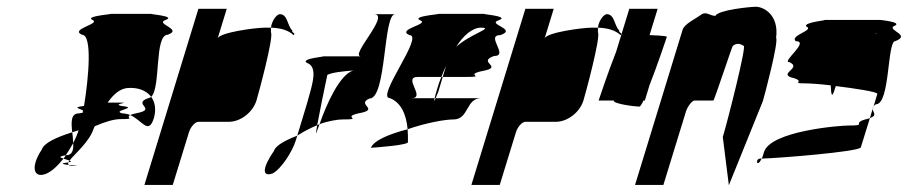

<svg xmlns="http://www.w3.org/2000/svg" viewBox="-20 -736 2690 569"><path d="M104 -293C70 -242 79 -208 114 -220C131 -226 150 -243 168 -266C158 -269 152 -272 175 -276C182 -287 190 -299 197 -312C196 -322 196 -333 194 -344C146 -329 110 -312 104 -293ZM223 -633C254 -633 243 -507 229 -422C193 -418 216 -414 226 -409C225 -407 226 -404 225 -402C223 -401 218 -401 214 -400C189 -400 191 -373 194 -344C201 -346 206 -348 213 -350C209 -337 203 -324 197 -312C198 -292 195 -276 176 -276H175C173 -272 171 -269 168 -266C173 -264 182 -262 186 -260C201 -280 245 -315 258 -356L261 -362C291 -375 318 -383 337 -383C385 -383 350 -387 366 -395C359 -398 350 -400 342 -400C309 -409 396 -416 340 -422C308 -429 381 -432 326 -432H299C316 -456 334 -472 356 -475C388 -478 414 -468 428 -449C457 -475 437 -633 477 -633C524 -650 437 -665 471 -677C506 -689 408 -695 432 -695H304C329 -695 228 -689 254 -677C280 -665 185 -650 223 -633ZM178 -254C155 -251 169 -249 184 -247C182 -249 181 -252 183 -255C182 -255 180 -254 178 -254ZM183 -255C194 -257 191 -258 186 -260C184 -258 184 -257 183 -255ZM184 -247C186 -245 190 -244 198 -244C221 -244 201 -245 184 -247ZM366 -395C402 -379 420 -335 436 -386C443 -410 440 -433 428 -449C425 -447 422 -445 419 -445C371 -428 446 -413 387 -401C376 -399 370 -397 366 -395Z M408 -188H492L540 -344C545 -360 558 -375 568 -375H658C693 -375 729 -403 740 -438C745 -454 792 -627 783 -640V-654H765C737 -654 631 -640 625 -622L652 -710H568ZM783 -654C811 -653 834 -647 850 -632C858 -638 844 -638 846 -646C831 -660 833 -694 809 -694C802 -694 786 -678 783 -654Z M792 -289C759 -241 754 -210 788 -222C813 -235 846 -286 856 -318L861 -334C825 -320 797 -305 792 -289ZM889 -550C923 -538 907 -490 890 -430L861 -334C879 -346 901 -357 920 -365C927 -402 941 -473 950 -514C962 -521 998 -525 1027 -527C987 -516 947 -426 927 -368C950 -377 981 -382 993 -382C1062 -382 990 -388 1042 -400C1110 -412 1033 -426 1075 -444C1126 -444 1115 -694 1151 -694H1088C1139 -694 1014 -569 1050 -569H936C953 -569 869 -563 889 -550ZM946 -509C946 -510 947 -511 947 -512ZM920 -365C916 -341 915 -332 921 -352C923 -357 925 -362 927 -368C925 -367 922 -366 920 -365Z M1079 -298C1093 -299 1196 -306 1189 -316C1189 -329 1189 -341 1188 -353C1135 -339 1089 -321 1079 -298ZM1136 -445C1168 -432 1184 -398 1188 -353C1243 -372 1298 -382 1324 -382C1370 -382 1360 -445 1406 -445H1271C1268 -437 1265 -433 1268 -445H1199C1244 -445 1172 -508 1218 -508H1288C1292 -519 1297 -530 1302 -541L1292 -508H1362C1425 -508 1351 -514 1412 -526C1474 -538 1392 -552 1444 -570C1490 -570 1417 -632 1463 -632C1515 -650 1421 -664 1458 -676C1496 -689 1391 -695 1419 -695H1275C1303 -695 1196 -689 1225 -676C1255 -664 1154 -650 1193 -632C1239 -632 1091 -445 1136 -445ZM1276 -474C1272 -460 1269 -451 1268 -445H1271C1274 -453 1279 -464 1279 -464L1292 -508H1288C1283 -496 1279 -485 1276 -474ZM1332 -597C1352 -630 1380 -654 1405 -654C1447 -654 1372 -635 1332 -597Z M1377 -188H1461L1509 -344C1514 -360 1527 -375 1537 -375H1627C1662 -375 1698 -403 1709 -438C1714 -454 1761 -627 1752 -640V-654H1734C1706 -654 1600 -640 1594 -622L1621 -710H1537ZM1752 -654C1780 -653 1803 -647 1819 -632C1827 -638 1813 -638 1815 -646C1800 -660 1802 -694 1778 -694C1771 -694 1755 -678 1752 -654Z M1799 -438C1796 -428 1864 -420 1875 -420C1877 -420 1882 -427 1887 -438H1891L1905 -484C1928 -542 1954 -620 1956 -626C1957 -628 1954 -630 1905 -632L1929 -710H1845L1806 -583C1783 -525 1756 -444 1754 -438Z M1862 -188H1946L2013 -406C2018 -421 2031 -438 2038 -438H2094C2097 -438 2152 -607 2152 -600C2161 -608 2172 -608 2184 -600C2193 -600 2135 -372 2122 -330L2140 -187L2241 -437C2246 -454 2288 -612 2280 -624C2289 -692 2243 -716 2220 -716C2206 -716 2109 -707 2100 -689C2083 -689 2073 -704 2057 -692C2041 -680 2008 -665 2003 -648Z M2319 -552C2357 -535 2291 -520 2323 -507C2374 -495 2321 -489 2363 -489C2378 -489 2411 -487 2442 -483C2443 -457 2445 -442 2454 -472L2457 -481C2513 -474 2580 -464 2580 -458L2569 -421C2571 -423 2572 -425 2576 -427C2618 -427 2609 -614 2633 -614C2681 -632 2611 -646 2628 -658C2662 -671 2582 -677 2590 -677H2420C2445 -677 2361 -671 2369 -658C2396 -646 2320 -632 2338 -614C2381 -614 2295 -552 2319 -552ZM2233 -266C2217 -266 2223 -236 2237 -266ZM2237 -266C2284 -267 2523 -286 2531 -299L2558 -386C2555 -385 2549 -383 2544 -382C2503 -370 2553 -364 2494 -364C2469 -364 2263 -348 2244 -285C2242 -277 2240 -271 2237 -266ZM2571 -636C2573 -637 2576 -637 2578 -637C2584 -637 2580 -637 2571 -636ZM2558 -386C2581 -394 2567 -403 2566 -413ZM2566 -413 2569 -421C2567 -418 2566 -416 2566 -413Z"/></svg>

Font: bitstorm
Style: maxcnobl
Weight: 400
Version: Version 0.2